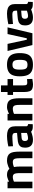

<svg xmlns="http://www.w3.org/2000/svg" viewBox="1576 -2250 687 3878"><g transform="rotate(-90 1919.0 -311.5)"><path d="M55 0V-502H188V-470Q203 -480 226 -489.5Q249 -499 274.5 -506Q300 -513 324 -513Q370 -513 399 -500.5Q428 -488 447 -464Q465 -475 492 -486Q519 -497 551 -505Q583 -513 613 -513Q668 -513 703.5 -498.5Q739 -484 759 -453.5Q779 -423 787 -375.5Q795 -328 795 -261V0H662V-249Q662 -301 656.5 -333.5Q651 -366 634.5 -381Q618 -396 585 -396Q567 -396 547 -392.5Q527 -389 510.5 -383Q494 -377 484 -372Q489 -351 491.5 -318Q494 -285 494 -249V0H361V-247Q361 -300 355.5 -333Q350 -366 333 -381Q316 -396 284 -396Q266 -396 247.5 -392.5Q229 -389 213.5 -383Q198 -377 188 -372V0Z M1032 11Q954 11 914.5 -28.5Q875 -68 875 -148Q875 -204 895 -235.5Q915 -267 954.5 -281.5Q994 -296 1051 -299L1173 -310V-340Q1173 -376 1155 -390.5Q1137 -405 1102 -405Q1074 -405 1037.5 -403Q1001 -401 965.5 -398Q930 -395 904 -392L900 -486Q926 -492 962.5 -498.5Q999 -505 1039 -509Q1079 -513 1113 -513Q1177 -513 1220 -497Q1263 -481 1285 -444.5Q1307 -408 1307 -346V-117Q1309 -103 1322 -95.5Q1335 -88 1352 -85L1349 7Q1333 7 1317.5 7.5Q1302 8 1288 7.5Q1274 7 1263 5Q1240 2 1223.5 -7Q1207 -16 1197 -26Q1181 -19 1154 -10Q1127 -1 1095.5 5Q1064 11 1032 11ZM1064 -88Q1083 -88 1104 -92Q1125 -96 1143.5 -101.5Q1162 -107 1173 -112V-227L1071 -218Q1038 -215 1023.5 -198.5Q1009 -182 1009 -152Q1009 -122 1022.5 -105Q1036 -88 1064 -88Z M1424 0V-502H1557V-470Q1573 -480 1596 -489.5Q1619 -499 1644.5 -506Q1670 -513 1694 -513Q1746 -513 1780.5 -499.5Q1815 -486 1835 -456Q1855 -426 1864 -377.5Q1873 -329 1873 -260V0H1739V-253Q1739 -305 1733 -336.5Q1727 -368 1710 -382Q1693 -396 1660 -396Q1642 -396 1622.5 -392.5Q1603 -389 1585.5 -383Q1568 -377 1557 -371V0Z M2151 12Q2096 12 2062 -4Q2028 -20 2013.5 -59.5Q1999 -99 1999 -170V-391H1940V-502H1999V-635H2132V-502H2260V-391H2132V-205Q2132 -166 2135.5 -144Q2139 -122 2151 -113Q2163 -104 2188 -104Q2195 -104 2209 -105Q2223 -106 2237 -107Q2251 -108 2260 -109L2264 -2Q2249 1 2227.5 4Q2206 7 2185.5 9.5Q2165 12 2151 12Z M2550 11Q2465 11 2413.5 -17Q2362 -45 2339 -103.5Q2316 -162 2316 -255Q2316 -345 2340 -401.5Q2364 -458 2416 -485.5Q2468 -513 2550 -513Q2633 -513 2684.5 -485.5Q2736 -458 2760.5 -401.5Q2785 -345 2785 -255Q2785 -162 2762 -103.5Q2739 -45 2687.5 -17Q2636 11 2550 11ZM2550 -99Q2592 -99 2613 -114.5Q2634 -130 2641.5 -164.5Q2649 -199 2649 -255Q2649 -310 2640 -342.5Q2631 -375 2610 -389Q2589 -403 2550 -403Q2512 -403 2490.5 -389Q2469 -375 2460 -342.5Q2451 -310 2451 -255Q2451 -199 2458.5 -164.5Q2466 -130 2487 -114.5Q2508 -99 2550 -99Z M2947 0 2828 -502H2971L3055 -113H3084L3170 -502H3305L3186 0Z M3501 11Q3423 11 3383.5 -28.5Q3344 -68 3344 -148Q3344 -204 3364 -235.5Q3384 -267 3423.5 -281.5Q3463 -296 3520 -299L3642 -310V-340Q3642 -376 3624 -390.5Q3606 -405 3571 -405Q3543 -405 3506.5 -403Q3470 -401 3434.5 -398Q3399 -395 3373 -392L3369 -486Q3395 -492 3431.5 -498.5Q3468 -505 3508 -509Q3548 -513 3582 -513Q3646 -513 3689 -497Q3732 -481 3754 -444.5Q3776 -408 3776 -346V-117Q3778 -103 3791 -95.5Q3804 -88 3821 -85L3818 7Q3802 7 3786.5 7.5Q3771 8 3757 7.5Q3743 7 3732 5Q3709 2 3692.5 -7Q3676 -16 3666 -26Q3650 -19 3623 -10Q3596 -1 3564.5 5Q3533 11 3501 11ZM3533 -88Q3552 -88 3573 -92Q3594 -96 3612.5 -101.5Q3631 -107 3642 -112V-227L3540 -218Q3507 -215 3492.5 -198.5Q3478 -182 3478 -152Q3478 -122 3491.5 -105Q3505 -88 3533 -88Z"/></g></svg>

Font: Cairo Play
Style: Bold
Weight: 700
Version: Version 3.119